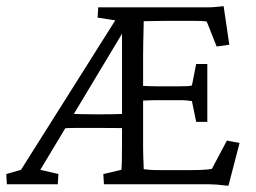

<svg xmlns="http://www.w3.org/2000/svg" viewBox="-31 -597 829 622"><path d="M709 4.9Q685.5 2 671.4 1Q657.2 0 647.9 0Q638.7 0 627.9 0H305.7L303.7 -33.2L362.3 -46.9Q363.3 -57.6 363.8 -78.1Q364.3 -98.6 364.3 -145.5V-512.7L391.6 -533.2L99.6 -46.9L158.2 -33.2L156.2 0H-8.8L-10.7 -33.2L37.1 -46.9L360.4 -559.6L372.1 -526.4L285.2 -540L287.1 -573.2H610.4Q627 -573.2 640.1 -573.2Q653.3 -573.2 665.5 -574.2Q677.7 -575.2 693.4 -577.1L711.9 -452.1L670.9 -446.3L638.7 -527.3Q633.8 -528.3 625 -528.8Q616.2 -529.3 605.5 -529.3H493.2Q479.5 -529.3 465.8 -528.8Q452.1 -528.3 434.6 -528.3Q434.6 -523.4 434.1 -503.4Q433.6 -483.4 433.1 -459.5Q432.6 -435.5 432.6 -418.9V-138.7Q432.6 -130.9 432.6 -117.7Q432.6 -104.5 433.1 -90.3Q433.6 -76.2 434.1 -64.9Q434.6 -53.7 434.6 -48.8Q444.3 -47.9 453.6 -46.9Q462.9 -45.9 491.2 -45.9H585Q605.5 -45.9 618.7 -46.4Q631.8 -46.9 641.1 -47.9Q650.4 -48.8 655.3 -49.8L704.1 -141.6L745.1 -133.8ZM167 -180.7 175.8 -229.5Q185.5 -228.5 201.7 -228Q217.8 -227.5 239.3 -227.1Q260.7 -226.6 285.2 -226.6Q326.2 -226.6 353.5 -227.5Q380.9 -228.5 392.6 -229.5V-180.7Q386.7 -181.6 365.2 -182.1Q343.8 -182.6 285.2 -182.6Q246.1 -182.6 217.8 -182.6Q189.5 -182.6 167 -180.7ZM604.5 -202.1 590.8 -269.5Q585.9 -270.5 575.2 -271.5Q564.5 -272.5 548.8 -272.5H477.5Q465.8 -272.5 452.1 -272Q438.5 -271.5 419.9 -270.5V-319.3Q438.5 -318.4 452.1 -317.9Q465.8 -317.4 477.5 -317.4H548.8Q564.5 -317.4 575.2 -317.9Q585.9 -318.4 590.8 -320.3L604.5 -389.6H640.6V-202.1Z"/></svg>

Font: Crimson Pro ExtraLight Light
Style: Regular
Weight: 300
Version: Version 1.002